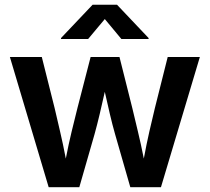

<svg xmlns="http://www.w3.org/2000/svg" viewBox="-20 -785 879 805"><path d="M184.1 0 21.5 -545.9H155.3L209 -332Q219.2 -287.1 231.7 -234.6Q244.1 -182.1 255.9 -120.1Q267.6 -180.7 280.3 -233.2Q293 -285.6 304.7 -332L359.9 -545.9H481L534.7 -332Q545.4 -286.6 558.1 -234.1Q570.8 -181.6 583 -120.1Q594.2 -181.2 606.2 -233.6Q618.2 -286.1 629.4 -332L683.1 -545.9H817.9L654.8 0H526.4L462.4 -222.7Q451.2 -261.7 440.4 -307.9Q429.7 -354 419.4 -399.9Q409.2 -354 398.2 -307.6Q387.2 -261.2 376.5 -222.7L312.5 0ZM349.6 -621.6H235.8V-625.5L368.2 -765.1H470.7L603 -625.5V-621.6H488.8L419.4 -705.1Z"/></svg>

Font: Inter SemiBold
Style: Regular
Weight: 600
Designer: Rasmus Andersson
Foundry: rsms
Version: Version 4.001;git-9221beed3